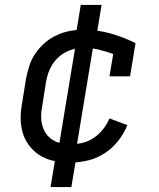

<svg xmlns="http://www.w3.org/2000/svg" viewBox="-20 -648 640 775"><path d="M266 8Q234 8 203 2.5Q172 -3 146.5 -17.5Q121 -32 102 -55Q83 -78 73.5 -106.5Q64 -135 63.5 -166.5Q63 -198 69 -230L85 -330Q90 -356 98.5 -382.5Q107 -409 123 -432.5Q139 -456 161 -475Q183 -494 209 -506Q235 -518 262 -523Q289 -528 316 -528Q373 -528 426 -513Q479 -498 527 -474L505 -340H422L437 -430Q409 -440 379 -447.5Q349 -455 318 -455Q300 -455 282 -451Q264 -447 247 -438.5Q230 -430 215.5 -416.5Q201 -403 191 -387Q181 -371 175 -353.5Q169 -336 166 -318L150 -218Q146 -198 146 -178.5Q146 -159 151 -141Q156 -123 166.5 -108Q177 -93 193 -83Q209 -73 228 -69.5Q247 -66 266 -66Q290 -66 313.5 -71.5Q337 -77 358.5 -91.5Q380 -106 396 -126.5Q412 -147 422 -170L494 -143Q481 -110 457.5 -80Q434 -50 402.5 -29.5Q371 -9 335.5 -0.5Q300 8 266 8ZM184 107 209 -43 215 -42 288 -483H324L283 -489L306 -628H390L365 -477L359 -478L286 -37H250L291 -31L268 107Z"/></svg>

Font: Iosevka Plex Etoile
Style: Italic
Weight: 400
Italic angle: -9°
Designer: Belleve Invis
Foundry: Belleve Invis
Version: Version 25.1.1; ttfautohint (v1.8.4)